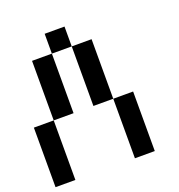

<svg xmlns="http://www.w3.org/2000/svg" viewBox="-139 -894 944 1010"><g transform="rotate(-20 333.5 -389.0)"><path d="M333.3 -666.7H222.2V-777.8H333.3ZM555.6 0H444.4V-333.3H555.6ZM444.4 -333.3H333.3V-666.7H444.4ZM111.1 0H0V-333.3H111.1ZM222.2 -333.3H111.1V-666.7H222.2Z"/></g></svg>

Font: Pixeloid Mono
Style: Regular
Weight: 400
Monospace: yes
Designer: GGBotNet
Foundry: GGBotNet
Version: 0.5